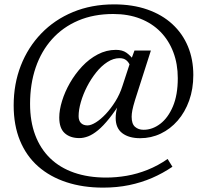

<svg xmlns="http://www.w3.org/2000/svg" viewBox="-20 -731 931 878"><path d="M621 -99Q569.5 -99 539.2 -122Q509 -145 509 -191.5Q509 -203.5 511 -217.2Q513 -231 517.5 -245.5L526 -275.5H539.5Q507 -223.5 479.5 -189.2Q452 -155 428 -135.2Q404 -115.5 383 -107.5Q362 -99.5 343 -99.5Q301 -99.5 276 -122Q251 -144.5 251 -193.5Q251 -228 263.8 -269.5Q276.5 -311 300 -352Q323.5 -393 355.5 -427.2Q387.5 -461.5 427 -482.2Q466.5 -503 510 -503Q539.5 -503 558 -490Q576.5 -477 592.5 -455.5L574.5 -431.5Q569 -446 557.5 -455.5Q546 -465 526.5 -465Q498.5 -465 471 -447.2Q443.5 -429.5 419.8 -399.8Q396 -370 378 -335Q360 -300 349.8 -264.5Q339.5 -229 339.5 -200Q339.5 -179 350.5 -168.2Q361.5 -157.5 380 -157.5Q396 -157.5 418.2 -171.2Q440.5 -185 463.8 -209.8Q487 -234.5 507.5 -267.2Q528 -300 540 -338L578 -454L595 -500H670L597.5 -273.5Q588.5 -244 585.2 -226.8Q582 -209.5 582 -197Q582 -164.5 597.5 -151Q613 -137.5 636.5 -137.5Q677 -137.5 712.8 -164.8Q748.5 -192 770.8 -244.5Q793 -297 793 -373.5Q793 -438.5 772.5 -492.5Q752 -546.5 713.8 -585.5Q675.5 -624.5 621 -645.8Q566.5 -667 498 -667Q408.5 -667 338 -637Q267.5 -607 218.2 -552.2Q169 -497.5 143.2 -422.2Q117.5 -347 117.5 -256Q117.5 -176 141 -113.5Q164.5 -51 209.2 -7.5Q254 36 318.8 58.5Q383.5 81 465.5 81Q511.5 81 559.5 72.8Q607.5 64.5 655 45.5Q702.5 26.5 746.5 -4L768.5 31.5Q724.5 61.5 675.2 82.8Q626 104 570.5 115.5Q515 127 451.5 127Q359 127 283.8 102.2Q208.5 77.5 154.5 30Q100.5 -17.5 71.5 -87.8Q42.5 -158 42.5 -249Q42.5 -347 75.2 -431Q108 -515 168.8 -578Q229.5 -641 314 -676Q398.5 -711 501.5 -711Q586.5 -711 653.8 -687.5Q721 -664 768 -620.8Q815 -577.5 839.5 -518.5Q864 -459.5 864 -388Q864 -324 845 -271Q826 -218 792.5 -179.5Q759 -141 715 -120Q671 -99 621 -99Z"/></svg>

Font: Newsreader 16pt 16pt
Style: Regular
Weight: 400
Version: Version 1.003